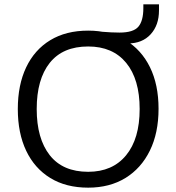

<svg xmlns="http://www.w3.org/2000/svg" viewBox="-20 -855 812 884"><path d="M62 -353Q62 -464 100.5 -545Q139 -626 211.5 -670Q284 -714 386 -714Q485 -714 558 -670Q631 -626 670.5 -545.5Q710 -465 710 -354Q710 -243 670 -161.5Q630 -80 557.5 -35.5Q485 9 386 9Q284 9 211.5 -35.5Q139 -80 100.5 -161Q62 -242 62 -353ZM149 -353Q149 -217 209 -140.5Q269 -64 386 -64Q498 -64 560.5 -140Q623 -216 623 -353Q623 -490 561 -565.5Q499 -641 386 -641Q269 -641 209 -565.5Q149 -490 149 -353ZM496 -655 447 -709Q473 -707 492 -706Q511 -705 530 -705Q594 -705 617 -732Q640 -759 640 -818V-835H712V-807Q712 -739 673.5 -697Q635 -655 569 -655Z"/></svg>

Font: Mulish
Style: Regular
Weight: 400
Designer: Vernon Adams
Foundry: Vernon Adams
Version: Version 3.603; ttfautohint (v1.8.3)